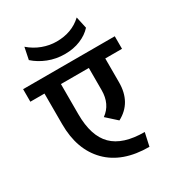

<svg xmlns="http://www.w3.org/2000/svg" viewBox="-210 -945 974 1062"><g transform="rotate(-30 277.5 -414.0)"><path d="M75.2 -350.6V-546.4H-15.1V-626.5H570.3V-546.4H463.4V-394.5Q463.4 -265.1 359.9 -210.4L294.4 -269.5Q358.4 -315.4 358.4 -404.8V-546.4H180.2V-354Q180.2 -214.8 245.4 -149.9Q310.5 -85 449.2 -85L430.7 -1Q259.8 -1 167.5 -94.5Q75.2 -188 75.2 -350.6ZM108.4 -826.7H107.9Q107.9 -826.7 108.4 -826.2ZM278.3 -761.7Q376 -761.7 439.9 -821.8L456.1 -747.1Q428.2 -715.8 383.5 -697.3Q338.9 -678.7 283.2 -678.7Q227.5 -678.7 178 -698.2Q128.4 -717.8 92.8 -750L108.4 -826.2Q145 -794.4 189 -778.1Q232.9 -761.7 278.3 -761.7Z"/></g></svg>

Font: Yantramanav Medium
Style: Regular
Weight: 500
Version: Version 1.001;PS 1.0;hotconv 1.0.72;makeotf.lib2.5.5900; ttf